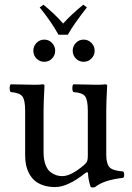

<svg xmlns="http://www.w3.org/2000/svg" viewBox="-20 -793 565 824"><path d="M231 -644Q199.7 -700.7 150.4 -761.2L166.5 -772.9Q219.2 -729 251 -691.9Q282.2 -727.5 337.4 -772.9L353 -761.2Q297.9 -691.4 271 -644ZM136.7 -541.7Q123 -555.7 123 -575.2Q123 -594.7 136.7 -608.9Q150.4 -623 169.9 -623Q189.5 -623 203.1 -608.9Q216.8 -594.7 216.8 -575.2Q216.8 -555.7 203.1 -541.7Q189.5 -527.8 169.9 -527.8Q150.4 -527.8 136.7 -541.7ZM305.7 -541.7Q292 -555.7 292 -575.2Q292 -594.7 305.7 -608.9Q319.3 -623 338.9 -623Q358.4 -623 372.3 -608.9Q386.2 -594.7 386.2 -575.2Q386.2 -555.7 372.3 -541.7Q358.4 -527.8 338.9 -527.8Q319.3 -527.8 305.7 -541.7ZM216.8 9.8Q188 9.8 165.5 2.2Q143.1 -5.4 128.7 -18.1Q114.3 -30.8 105 -48.6Q95.7 -66.4 91.8 -85.4Q87.9 -104.5 87.9 -126V-317.9Q87.9 -365.2 75.4 -380.1Q63 -395 25.9 -397.9Q21.5 -402.3 21.5 -414.6Q21.5 -426.8 25.9 -431.2Q100.1 -429.2 127.9 -429.2Q153.3 -429.2 163.1 -431.2Q170.9 -431.2 170.9 -424.8Q167 -351.6 167 -321.8V-140.1Q167 -108.9 175 -86.9Q183.1 -64.9 196.3 -54.9Q209.5 -44.9 221.7 -41Q233.9 -37.1 247.1 -37.1Q285.2 -37.1 340.8 -85Q351.1 -93.8 354 -101.3Q356.9 -108.9 356.9 -124V-316.9Q356.9 -365.2 344.7 -380.4Q332.5 -395.5 294.9 -397.9Q290.5 -402.3 290.5 -414.6Q290.5 -426.8 294.9 -431.2Q369.1 -429.2 397 -429.2Q422.4 -429.2 432.1 -431.2Q439.9 -431.2 439.9 -424.8Q436 -351.6 436 -321.8V-129.9Q436 -90.8 449.5 -75.7Q462.9 -60.5 508.8 -57.1Q513.2 -52.7 513.2 -43.5Q513.2 -34.2 508.8 -29.8Q424.8 -20.5 388.2 9.8Q377.9 13.2 369.1 9.8Q357.9 -25.4 357.9 -48.8Q357.9 -52.2 356 -53.2Q354 -54.2 351.3 -53.2Q348.6 -52.2 346.2 -50.3Q271 9.8 216.8 9.8Z"/></svg>

Font: Linux Libertine G
Style: Regular
Weight: 400
Designer: Philipp H. Poll
Foundry: Philipp H. Poll
Version: Version 4.7.5